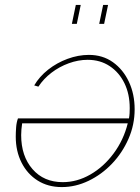

<svg xmlns="http://www.w3.org/2000/svg" viewBox="-20 -750 567 780"><path d="M231 10Q175 10 133 -16.5Q91 -43 67.5 -89.5Q44 -136 44 -195Q44 -212 45.5 -232.5Q47 -253 53 -269H504Q506 -280 506.5 -290.5Q507 -301 507 -311Q507 -368 485.5 -412Q464 -456 425.5 -481.5Q387 -507 336 -507Q298 -507 259.5 -493Q221 -479 189 -454.5Q157 -430 136 -398L119 -403Q140 -439 175.5 -467Q211 -495 254.5 -511Q298 -527 341 -527Q397 -527 438.5 -497.5Q480 -468 503.5 -418Q527 -368 527 -306Q527 -243 502 -186Q477 -129 435 -85Q393 -41 340 -15.5Q287 10 231 10ZM235 -10Q293 -10 347 -41Q401 -72 441.5 -126.5Q482 -181 499 -249H70Q68 -236 67 -224Q66 -212 66 -201Q66 -116 112 -63Q158 -10 235 -10ZM272 -653 288 -730H308L292 -653ZM383 -653 399 -730H419L403 -653Z"/></svg>

Font: Raleway Thin
Style: Italic
Weight: 100
Italic angle: -12°
Designer: Matt McInerney, Pablo Impallari, Rodrigo Fuenzalida
Foundry: Matt McInerney, Pablo Impallari, Rodrigo Fuenzalida
Version: Version 4.026